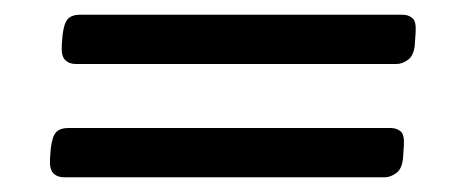

<svg xmlns="http://www.w3.org/2000/svg" viewBox="-20 -361 640 261"><path d="M67 -120Q58 -120 52.5 -125.5Q47 -131 48 -146L49 -159Q51 -176 56.5 -181.5Q62 -187 73 -187H511Q519 -187 524.5 -182.5Q530 -178 529 -163L528 -148Q527 -132 519 -126Q511 -120 503 -120ZM83 -274Q74 -274 68.5 -279.5Q63 -285 64 -300L65 -313Q67 -330 72.5 -335.5Q78 -341 89 -341H527Q535 -341 540.5 -336.5Q546 -332 545 -317L544 -302Q543 -286 535 -280Q527 -274 519 -274Z"/></svg>

Font: Asap Expanded Expanded Regular
Style: Italic
Weight: 400
Width: 7
Italic angle: -6°
Designer: Pablo Cosgaya
Foundry: Omnibus-Type
Version: Version 3.001; ttfautohint (v1.8.4.7-5d5b)